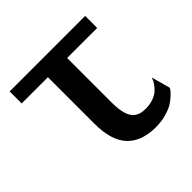

<svg xmlns="http://www.w3.org/2000/svg" viewBox="-149 -695 849 849"><g transform="rotate(-45 276.0 -270.5)"><path d="M20 -480V-555.2H492.2V-480H304.2V-201.2Q304.2 -134.8 324 -105Q343.8 -75.2 391.1 -75.2Q418.5 -75.2 440.4 -83.5Q462.4 -91.8 474.4 -103.5Q486.3 -115.2 494.4 -126.7Q502.4 -138.2 504.9 -146.5L507.8 -154.8L532.2 -65.9Q530.3 -62.5 526.9 -57.1Q523.4 -51.8 509.3 -38.1Q495.1 -24.4 477.8 -13.7Q460.4 -2.9 430.7 5.6Q400.9 14.2 366.2 14.2Q275.9 14.2 230 -35.4Q184.1 -85 184.1 -188V-480Z"/></g></svg>

Font: Sporting Grotesque
Style: Regular
Weight: 400
Designer: Lucas LE BIHAN
Foundry: Lucas LE BIHAN
Version: Version 2.001;PS 2.1;hotconv 1.0.88;makeotf.lib2.5.647800